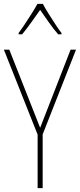

<svg xmlns="http://www.w3.org/2000/svg" viewBox="-20 -970 412 990"><path d="M187 -311 344 -714H372L200 -277V0H174V-276L0 -714H28ZM201 -950Q213 -927 232 -897Q251 -867 269 -839.5Q287 -812 297 -800V-793H280Q257 -819 232 -854.5Q207 -890 187 -919Q167 -891 141.5 -855Q116 -819 94 -793H76V-800Q89 -817 107 -844Q125 -871 143 -899.5Q161 -928 173 -950Z"/></svg>

Font: Noto Sans Tamil Condensed Thin
Style: Regular
Weight: 100
Width: 3
Designer: Jelle Bosma - Monotype Design Team
Foundry: Monotype Imaging Inc.
Version: Version 2.004; ttfautohint (v1.8.4.7-5d5b)